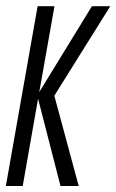

<svg xmlns="http://www.w3.org/2000/svg" viewBox="-42 -618 387 638"><path d="M-22.5 0 83 -597.5H139L88.5 -312L263.5 -597.5H324.5L138.5 -300L219.5 0H159L84.5 -290L33.5 0Z"/></svg>

Font: Anybody Condensed Light
Style: Italic
Weight: 300
Width: 3
Italic angle: -10°
Designer: Tyler Finck
Foundry: Etcetera Type Company
Version: Version 1.010; ttfautohint (v1.8.3) -l 8 -r 50 -G 200 -x 14 